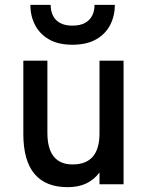

<svg xmlns="http://www.w3.org/2000/svg" viewBox="-20 -762 612 794"><path d="M260 12Q168.5 12 122.5 -43Q76.5 -98 76.5 -208V-511H176V-212.5Q176 -147.5 202.2 -114.8Q228.5 -82 280 -82Q336 -82 363.8 -114.2Q391.5 -146.5 391.5 -210.5V-511H491V0H391.5V-48.5Q367.5 -17.5 335.5 -2.8Q303.5 12 260 12ZM279.5 -577Q220.5 -577 182 -599.5Q143.5 -622 124.5 -659.5Q105.5 -697 105.5 -742H189.5Q189.5 -717 199 -697.5Q208.5 -678 228.5 -667Q248.5 -656 279.5 -656Q311 -656 331.2 -667Q351.5 -678 361.2 -697.5Q371 -717 371 -742H455Q455 -697 436 -659.5Q417 -622 378 -599.5Q339 -577 279.5 -577Z"/></svg>

Font: Overpass Medium
Style: Regular
Weight: 500
Designer: Delve Withrington, Dave Bailey, Thomas Jockin
Foundry: Delve Fonts LLC
Version: Version 4.000